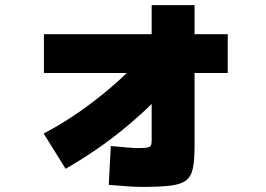

<svg xmlns="http://www.w3.org/2000/svg" viewBox="-20 -672 1040 752"><path d="M151 -149Q218 -184 285 -230Q352 -276 416 -331Q480 -386 537 -447L659 -353Q592 -279 524 -218Q456 -157 385 -106Q314 -55 237 -11ZM538 60Q509 60 482.5 58Q456 56 406 52L414 -100Q457 -96 482 -94Q507 -92 522 -92Q545 -92 556 -94Q567 -96 570.5 -102Q574 -108 574 -120V-652H742V-100Q742 -46 735.5 -13.5Q729 19 709 34.5Q689 50 648 55Q607 60 538 60ZM152 -386V-538H872V-386Z"/></svg>

Font: M PLUS 2 Thin Black
Style: Regular
Weight: 900
Version: Version 1.001